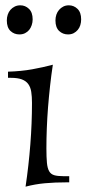

<svg xmlns="http://www.w3.org/2000/svg" viewBox="-20 -679 322 715"><path d="M176.8 -438Q170.9 -399.4 166.5 -359.4Q162.1 -319.3 158.9 -279.5Q155.8 -239.7 154.3 -200.9Q152.8 -162.1 152.8 -126Q152.8 -92.8 154.8 -72.5Q156.7 -52.2 163.1 -41.3Q169.4 -30.3 181.9 -26.6Q194.3 -22.9 215.8 -22.9H237.8V0H230Q184.1 0 147.2 3.4Q110.4 6.8 75.2 16.1Q86.9 -63 93 -141.6Q99.1 -220.2 99.1 -295.9Q99.1 -319.3 96.4 -336.7Q93.8 -354 85.4 -365.7Q77.1 -377.4 61.5 -383.3Q45.9 -389.2 20 -389.2H9.8V-412.1Q59.1 -413.6 99.6 -420.9Q140.1 -428.2 176.8 -438ZM52.2 -550.8Q32.7 -550.8 19 -563.7Q5.4 -576.7 5.4 -603Q5.4 -614.3 8.8 -624.5Q12.2 -634.8 18.8 -642.3Q25.4 -649.9 34.7 -654.5Q43.9 -659.2 55.7 -659.2Q74.2 -659.2 87.9 -646Q101.6 -632.8 101.6 -606.9Q101.6 -595.7 98.1 -585.4Q94.7 -575.2 88.6 -567.6Q82.5 -560.1 73.2 -555.4Q64 -550.8 52.2 -550.8ZM233.4 -550.8Q213.9 -550.8 200.2 -563.7Q186.5 -576.7 186.5 -603Q186.5 -614.3 189.9 -624.5Q193.4 -634.8 200 -642.3Q206.5 -649.9 215.6 -654.5Q224.6 -659.2 236.3 -659.2Q254.9 -659.2 268.6 -646Q282.2 -632.8 282.2 -606.9Q282.2 -595.7 279.1 -585.4Q275.9 -575.2 269.5 -567.6Q263.2 -560.1 254.2 -555.4Q245.1 -550.8 233.4 -550.8Z"/></svg>

Font: Simonetta
Style: Regular
Weight: 400
Version: Version 1.004